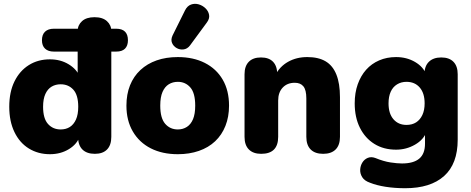

<svg xmlns="http://www.w3.org/2000/svg" viewBox="-20 -805 2494 1016"><path d="M244 11Q182 11 133 -19Q84 -49 56.5 -106Q29 -163 29 -240Q29 -318 56.5 -374Q84 -430 132.5 -460.5Q181 -491 244 -491Q300 -491 343 -465Q386 -439 402 -399H391V-532H265Q235 -532 218.5 -547.5Q202 -563 202 -592Q202 -622 218.5 -637.5Q235 -653 265 -653H473L391 -571V-641Q391 -672 414 -693Q437 -714 480 -714Q523 -714 546 -693Q569 -672 569 -641V-571L487 -653H595Q626 -653 641.5 -637.5Q657 -622 657 -592Q657 -563 641.5 -547.5Q626 -532 595 -532H569V-81Q569 -37 546.5 -14Q524 9 482 9Q439 9 416 -14Q393 -37 393 -81V-135L403 -86Q389 -43 345 -16Q301 11 244 11ZM301 -120Q329 -120 349.5 -133Q370 -146 382 -172.5Q394 -199 394 -240Q394 -302 368 -330.5Q342 -359 301 -359Q274 -359 253 -346.5Q232 -334 220 -307.5Q208 -281 208 -240Q208 -178 234 -149Q260 -120 301 -120Z M921 11Q839 11 778 -20Q717 -51 683 -109Q649 -167 649 -246Q649 -306 668 -353.5Q687 -401 723 -434.5Q759 -468 809 -485.5Q859 -503 921 -503Q1003 -503 1064 -472Q1125 -441 1158.5 -383.5Q1192 -326 1192 -246Q1192 -187 1173 -139Q1154 -91 1118.5 -57.5Q1083 -24 1032.5 -6.5Q982 11 921 11ZM921 -120Q948 -120 969 -133.5Q990 -147 1001.5 -174.5Q1013 -202 1013 -246Q1013 -313 987 -342.5Q961 -372 921 -372Q894 -372 873 -359Q852 -346 840 -318.5Q828 -291 828 -246Q828 -180 854 -150Q880 -120 921 -120ZM985 -564Q971 -546 951.5 -543.5Q932 -541 915 -550.5Q898 -560 890.5 -577.5Q883 -595 893 -617L959 -750Q971 -774 991 -781Q1011 -788 1031.5 -782Q1052 -776 1067.5 -761Q1083 -746 1086.5 -726Q1090 -706 1074 -685Z M1362 9Q1320 9 1297 -14Q1274 -37 1274 -81V-412Q1274 -455 1296.5 -478Q1319 -501 1361 -501Q1403 -501 1425 -478Q1447 -455 1447 -412V-365L1436 -406Q1460 -453 1504.5 -478Q1549 -503 1606 -503Q1665 -503 1703 -480.5Q1741 -458 1760 -410.5Q1779 -363 1779 -291V-81Q1779 -37 1756 -14Q1733 9 1690 9Q1647 9 1624 -14Q1601 -37 1601 -81V-284Q1601 -329 1585.5 -348Q1570 -367 1540 -367Q1500 -367 1476 -341.5Q1452 -316 1452 -273V-81Q1452 9 1362 9Z M2124 191Q2069 191 2021 183.5Q1973 176 1938 162Q1909 152 1897 133Q1885 114 1886 93Q1887 72 1897.5 55Q1908 38 1926 30.5Q1944 23 1966 31Q2010 49 2046 54.5Q2082 60 2107 60Q2168 60 2198.5 34.5Q2229 9 2229 -45V-108H2237Q2222 -66 2176 -39.5Q2130 -13 2076 -13Q2010 -13 1961 -43.5Q1912 -74 1884.5 -129Q1857 -184 1857 -258Q1857 -314 1873 -359Q1889 -404 1917.5 -436Q1946 -468 1986.5 -485.5Q2027 -503 2076 -503Q2132 -503 2176.5 -477Q2221 -451 2236 -409L2226 -368V-412Q2226 -455 2249.5 -478Q2273 -501 2315 -501Q2357 -501 2379.5 -478Q2402 -455 2402 -412V-66Q2402 62 2330 126.5Q2258 191 2124 191ZM2131 -144Q2161 -144 2182 -157.5Q2203 -171 2215 -196.5Q2227 -222 2227 -258Q2227 -312 2201 -342Q2175 -372 2131 -372Q2103 -372 2081 -358.5Q2059 -345 2047.5 -319.5Q2036 -294 2036 -258Q2036 -204 2062 -174Q2088 -144 2131 -144Z"/></svg>

Font: Nunito ExtraLight Black
Style: Regular
Weight: 900
Version: Version 3.602